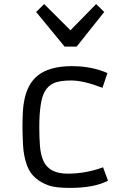

<svg xmlns="http://www.w3.org/2000/svg" viewBox="-20 -917 624 947"><path d="M512.7 -25.9Q444.8 9.8 326.7 9.8Q256.8 9.8 224.1 -1Q140.6 -29.3 114.7 -97.2Q96.7 -144.5 93.8 -199.2Q90.8 -253.9 90.8 -291.5Q90.8 -329.1 92.8 -365Q94.7 -400.9 102.3 -434.1Q109.9 -467.3 125.5 -495.8Q141.1 -524.4 168 -545.9Q226.1 -590.8 335 -590.8Q415 -590.8 482.4 -567.4Q500.5 -561.5 509.8 -556.2L485.4 -483.9Q391.6 -520 331.8 -520Q272 -520 243.9 -506.3Q215.8 -492.7 200.2 -464.8Q173.8 -417 173.8 -289.1Q173.8 -237.8 177.2 -195.6Q180.7 -153.3 194.3 -123Q223.1 -60.5 313.2 -60.5Q403.3 -60.5 488.3 -91.8ZM158.2 -857.9 197.8 -897 327.6 -767.6 454.1 -897 494.1 -857.9 357.9 -687H298.8Z"/></svg>

Font: Armata
Style: Regular
Weight: 400
Designer: Viktoriya Grabowska
Foundry: Viktoriya Grabowska
Version: Version 1.002